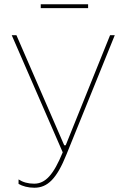

<svg xmlns="http://www.w3.org/2000/svg" viewBox="-20 -685 588 900"><path d="M171 -647H393V-665H171ZM141 195C203 195 246 153 292 38L518 -520H496L288 -4H281L57 -520H35L274 29C231 134 193 176 140 176C111 176 87 169 67 156V177C86 188 112 195 141 195Z"/></svg>

Font: Fixel Display Thin
Style: Regular
Weight: 100
Designer: AlfaBravo + MacPaw
Foundry: Kyrylo Tkachov, Marchela Mozhyna, Serhii Makarenko, Maria Weinstein, Zakhar Kryvoshyya
Version: Version 1.211